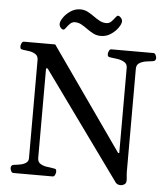

<svg xmlns="http://www.w3.org/2000/svg" viewBox="-60 -941 886 1010"><g transform="rotate(5 383.5 -436.5)"><path d="M46.9 0Q38.6 0 34.4 -9.8Q30.3 -19.5 30.3 -24.9Q30.3 -41 46.4 -43Q62 -44.4 79.6 -47.9Q97.2 -51.3 109.6 -59.8Q122.1 -68.4 122.1 -84V-602.5Q122.1 -623.5 108.6 -632.8Q95.2 -642.1 76.9 -645.3Q58.6 -648.4 43.5 -649.9Q33.2 -650.9 29.5 -654.1Q25.9 -657.2 25.9 -668Q25.9 -673.3 30 -683.1Q34.2 -692.9 42.5 -692.9H207.5L586.9 -152.8H592.8V-602.5Q592.8 -623.5 576.9 -632.8Q561 -642.1 540.5 -645.3Q520 -648.4 504.9 -649.9Q494.6 -650.9 491 -654.1Q487.3 -657.2 487.3 -668Q487.3 -673.3 491.5 -683.1Q495.6 -692.9 503.9 -692.9H726.1Q734.4 -692.9 738.5 -683.1Q742.7 -673.3 742.7 -668Q742.7 -651.9 726.6 -649.9Q711.9 -648.4 691.7 -645.3Q671.4 -642.1 656.2 -632.8Q641.1 -623.5 641.1 -602.5V-55.2Q641.1 -45.9 642.1 -39.8Q643.1 -33.7 644 -19.5Q645.5 1 635.3 7.8Q625 14.6 614.7 14.6Q597.2 14.6 588.4 3.9L178.7 -563.5H170.4V-90.3Q170.4 -69.3 185.1 -60.1Q199.7 -50.8 219.2 -47.9Q238.8 -44.9 253.4 -43Q263.7 -42 267.3 -39.1Q271 -36.1 271 -24.9Q271 -19.5 266.8 -9.8Q262.7 0 254.4 0ZM442.4 -758.3Q420.4 -758.3 402.6 -767.3Q384.8 -776.4 368.4 -788.3Q352.1 -800.3 335.9 -809.3Q319.8 -818.4 301.3 -818.4Q286.1 -818.4 275.1 -807.4Q264.2 -796.4 256.6 -785.4Q249 -774.4 243.7 -774.4Q235.8 -774.4 228.5 -783.2Q221.2 -792 221.2 -802.7Q221.2 -815.9 234.9 -836.2Q248.5 -856.4 272 -872.3Q295.4 -888.2 324.2 -888.2Q344.7 -888.2 362.3 -879.2Q379.9 -870.1 396.2 -858.2Q412.6 -846.2 429.4 -837.2Q446.3 -828.1 465.3 -828.1Q480.5 -828.1 491.5 -839.1Q502.4 -850.1 510.3 -861.1Q518.1 -872.1 522.9 -872.1Q530.8 -872.1 538.8 -863.3Q546.9 -854.5 546.9 -843.8Q546.9 -831.1 532.7 -810.5Q518.6 -790 494.9 -774.2Q471.2 -758.3 442.4 -758.3Z"/></g></svg>

Font: Gelasio
Style: Regular
Weight: 400
Designer: Eben Sorkin
Foundry: Eben Sorkin
Version: Version 1.008